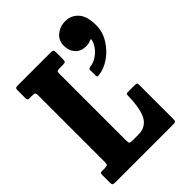

<svg xmlns="http://www.w3.org/2000/svg" viewBox="-231 -931 1047 1047"><g transform="rotate(-45 292.5 -407.5)"><path d="M51 -655H28.5Q18 -655 15 -658.5Q12 -662 12 -673V-729.5Q12 -742.5 15.2 -746.2Q18.5 -750 32 -750H284.5Q298 -750 302.5 -746.8Q307 -743.5 307 -729.5V-675.5Q307 -662 302.5 -658.5Q298 -655 285 -655H259.5Q246.5 -655 241.8 -652Q237 -649 237 -635.5V-117Q237 -103 241.2 -99Q245.5 -95 260 -95H307Q361.5 -95 387.8 -137Q414 -179 417 -282Q417 -293.5 419 -296.8Q421 -300 432.5 -300H482.5Q494 -300 498 -297.5Q502 -295 502 -284V-24.5Q502 -9.5 499 -4.8Q496 0 481 0H34Q20.5 0 16.2 -3.5Q12 -7 12 -21V-78Q12 -87.5 14.2 -91.2Q16.5 -95 25.5 -95H47Q62.5 -95 67.2 -98.8Q72 -102.5 72 -118.5V-633Q72 -647 68.5 -651Q65 -655 51 -655ZM362 -726Q362 -766 391.8 -790.5Q421.5 -815 461.5 -815Q507.5 -815 537 -782Q566.5 -749 566.5 -681.5Q566.5 -629.5 539.2 -584.8Q512 -540 470.2 -511Q428.5 -482 385 -477Q376.5 -476 373.2 -478Q370 -480 370 -489V-529.5Q370 -536.5 373.2 -538.8Q376.5 -541 382.5 -542Q408.5 -545 432.2 -560.2Q456 -575.5 472.2 -597.2Q488.5 -619 492.5 -642Q493 -649.5 483.5 -644.5Q470 -637 445 -637Q407 -637 384.5 -661.8Q362 -686.5 362 -726Z"/></g></svg>

Font: Besley* Condensed
Style: Bold
Weight: 700
Width: 3
Designer: Owen Earl
Foundry: indestructible type*
Version: Version 3.000; ttfautohint (v1.8.3)